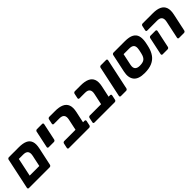

<svg xmlns="http://www.w3.org/2000/svg" viewBox="300 -1803 3046 3046"><g transform="rotate(-45 1823.0 -280.5)"><path d="M37 0Q26.4 0 20.9 -7.2Q15.5 -14.5 17.5 -25.1L128.3 -545.9Q130.3 -556.5 139.3 -563.8Q148.4 -571 159 -571H382.9Q471 -571 525.4 -546.6Q579.9 -522.1 598.9 -468.6Q618 -415 599.1 -326.4L534.7 -25.7Q532.7 -15.7 523.7 -7.9Q514.6 0 503.4 0ZM185.5 -131.1H401.8L442.1 -321.4Q454.3 -378.9 432.3 -409.4Q410.3 -439.9 349.2 -439.9H250.9Z M716 -236.2Q705.4 -236.2 699.9 -243.5Q694.5 -250.7 696.5 -261.4L757 -545.9Q759 -556.5 768.1 -563.8Q777.1 -571 787.8 -571H906Q916.6 -571 922.1 -563.8Q927.5 -556.5 925.5 -545.9L865 -261.4Q863 -250.7 853.9 -243.5Q844.9 -236.2 834.2 -236.2Z M932.3 0Q921.6 0 916.2 -7.2Q910.8 -14.5 912.8 -25.1L930.1 -106Q932.1 -116.6 940.9 -123.9Q949.6 -131.1 960.2 -131.1H1213.8L1254.1 -320.8Q1266.3 -378.3 1244.3 -408.8Q1222.3 -439.3 1161.3 -439.3H1035.6Q1025 -439.3 1019.6 -446.5Q1014.1 -453.8 1016.1 -464.4L1033.5 -545.9Q1035.5 -556.5 1044.6 -563.8Q1053.6 -571 1064.3 -571H1194.9Q1284.9 -571 1342.1 -545.7Q1399.4 -520.5 1420.7 -465.7Q1442.1 -410.9 1423 -321.4L1382.2 -131.1H1417.1Q1427.7 -131.1 1433.5 -123.9Q1439.2 -116.6 1437.2 -106L1419.9 -25.1Q1417.9 -14.5 1408.8 -7.2Q1399.7 0 1389.1 0Z M1506.3 0Q1495.6 0 1490.2 -7.2Q1484.8 -14.5 1486.8 -25.1L1504.1 -106Q1506.1 -116.6 1514.9 -123.9Q1523.6 -131.1 1534.2 -131.1H1787.8L1828.1 -320.8Q1840.3 -378.3 1818.3 -408.8Q1796.3 -439.3 1735.3 -439.3H1609.6Q1599 -439.3 1593.6 -446.5Q1588.1 -453.8 1590.1 -464.4L1607.5 -545.9Q1609.5 -556.5 1618.6 -563.8Q1627.6 -571 1638.3 -571H1768.9Q1858.9 -571 1916.1 -545.7Q1973.4 -520.5 1994.7 -465.7Q2016.1 -410.9 1997 -321.4L1956.2 -131.1H1991.1Q2001.7 -131.1 2007.5 -123.9Q2013.2 -116.6 2011.2 -106L1993.9 -25.1Q1991.9 -14.5 1982.8 -7.2Q1973.7 0 1963.1 0Z M2100 0Q2089.4 0 2083.9 -7.2Q2078.5 -14.5 2080.5 -25.1L2191.3 -545.9Q2193.3 -556.5 2202.3 -563.8Q2211.4 -571 2222 -571H2340.2Q2350.9 -571 2356.3 -563.8Q2361.7 -556.5 2359.7 -545.9L2249 -25.1Q2247 -14.5 2237.9 -7.2Q2228.9 0 2218.2 0Z M2626.4 10Q2488.9 10 2437.2 -57Q2385.5 -124 2410.5 -240.9L2475.3 -545.9Q2477.3 -556.5 2486.3 -563.8Q2495.4 -571 2506 -571H2760.4Q2859.7 -571 2911.8 -541.9Q2963.9 -512.8 2978.9 -458.9Q2993.9 -405 2981.1 -330.1Q2979.5 -320.1 2975.4 -301.3Q2971.4 -282.5 2967.3 -263.6Q2963.2 -244.6 2960.2 -234.6Q2941 -158.9 2901.4 -103.9Q2861.9 -48.9 2795.1 -19.4Q2728.2 10 2626.4 10ZM2654.6 -127.4Q2725.9 -127.4 2758.6 -153.8Q2791.4 -180.2 2805.9 -239.6Q2808.9 -249.6 2812.4 -266.2Q2816 -282.9 2819.6 -299Q2823.1 -315.1 2824.1 -325.1Q2834.3 -382.6 2811.6 -411.3Q2788.9 -439.9 2726.8 -439.9H2601.4L2559.6 -243.4Q2547.5 -184 2572.6 -155.7Q2597.7 -127.4 2654.6 -127.4Z M3404.5 0Q3393.9 0 3388.4 -6.9Q3383 -13.9 3385 -24.5L3447.8 -321.4Q3459.9 -378.9 3437.9 -409.4Q3415.9 -439.9 3354.9 -439.9H3130.4Q3119.8 -439.9 3114.3 -447.1Q3108.9 -454.4 3110.9 -465L3128.3 -545.9Q3130.3 -556.5 3139.3 -563.8Q3148.4 -571 3159 -571H3388.5Q3478.5 -571 3533.9 -544.7Q3589.2 -518.4 3609.2 -462.9Q3629.2 -407.5 3610.4 -320.8L3547.2 -25.1Q3545.2 -14.5 3536.2 -7.2Q3527.1 0 3516.5 0ZM3037 0Q3026.4 0 3020.9 -7.2Q3015.5 -14.5 3017.5 -25.1L3080.3 -320.5Q3082.3 -331.1 3091 -338.4Q3099.8 -345.6 3110.4 -345.6H3222.4Q3233 -345.6 3238.7 -338.4Q3244.5 -331.1 3242.5 -320.5L3179.7 -25.1Q3177.7 -14.5 3168.7 -7.2Q3159.6 0 3149 0Z"/></g></svg>

Font: Rubik Light
Style: Italic
Weight: 300
Italic angle: -12°
Designer: Hubert and Fischer
Foundry: Hubert and Fischer
Version: Version 2.300;gftools[0.9.30]